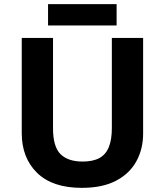

<svg xmlns="http://www.w3.org/2000/svg" viewBox="-20 -897 796 927"><path d="M671 -252Q671 -178 638.5 -118.5Q606 -59 540.5 -24.5Q475 10 375 10Q233 10 159 -62.5Q85 -135 85 -254V-714H236V-277Q236 -189 272 -153Q308 -117 379 -117Q429 -117 460 -134Q491 -151 505.5 -187Q520 -223 520 -278V-714H671ZM543 -877V-774H212V-877Z"/></svg>

Font: Noto Sans Telugu
Style: Regular
Weight: 400
Designer: Jelle Bosma - Monotype Design Team
Foundry: Monotype Imaging Inc.
Version: Version 2.003